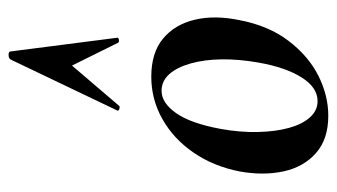

<svg xmlns="http://www.w3.org/2000/svg" viewBox="-189 -583 786 448"><g transform="rotate(-90 204.0 -359.0)"><path d="M158 14Q103 14 70.5 -15Q38 -44 28 -91Q18 -138 28 -193Q40 -254 72 -300.5Q104 -347 150 -373Q196 -399 249 -399Q305 -399 338 -371.5Q371 -344 382 -297.5Q393 -251 381 -193Q368 -125 332.5 -78.5Q297 -32 251 -9Q205 14 158 14ZM192 -11Q224 -11 247.5 -48.5Q271 -86 282 -149Q290 -194 289.5 -234.5Q289 -275 280 -307Q271 -339 255 -357Q239 -375 216 -375Q188 -375 164 -341Q140 -307 127 -236Q119 -191 120 -150Q121 -109 129.5 -78Q138 -47 154 -29Q170 -11 192 -11ZM308 -727 340 -478Q340 -475 334.5 -474.5Q329 -474 328 -477L275 -584L181 -474Q179 -472 174 -473.5Q169 -475 170 -478L289 -727Q292 -732 300 -732Q308 -732 308 -727Z"/></g></svg>

Font: Cormorant Infant Light
Style: Bold Italic
Weight: 700
Italic angle: -10°
Version: Version 4.001